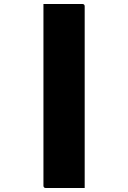

<svg xmlns="http://www.w3.org/2000/svg" viewBox="-20 -780 640 959"><path d="M197 -760Q247 -760 295 -760Q343 -760 392 -760Q397 -760 400 -757Q403 -754 403 -749Q403 -658 403 -567.5Q403 -477 403 -386Q403 -295 403 -204Q403 -113 403 -22.5Q403 68 403 159Q354 159 306 159Q258 159 208 159Q203 159 200 156Q197 153 197 148Q197 49 197 -51Q197 -151 197 -250.5Q197 -350 197 -450Q197 -550 197 -650Q197 -678 197 -705Q197 -732 197 -760Z"/></svg>

Font: Recursive Monospace Black
Style: Regular
Weight: 900
Version: Version 1.047